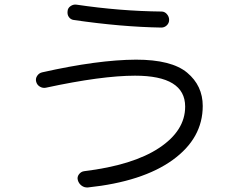

<svg xmlns="http://www.w3.org/2000/svg" viewBox="-20 -785 1040 842"><path d="M181.6 -400.4Q168 -397.5 155.3 -404.8Q142.6 -412.1 138.7 -426.3Q134.8 -440.4 143.1 -452.6Q151.4 -464.8 165 -467.8Q408.2 -522.5 576.2 -523.4Q732.4 -523.4 800.8 -466.3Q869.1 -409.2 869.1 -320.3Q869.1 -178.7 737.3 -83.5Q605.5 11.7 365.2 37.1Q349.6 38.1 337.4 28.8Q325.2 19.5 321.3 4.9Q317.4 -8.8 326.2 -20.5Q335 -32.2 348.6 -34.2Q563.5 -60.5 677.7 -136.2Q792 -211.9 792 -317.4Q792 -453.1 572.3 -453.1Q425.8 -453.1 181.6 -400.4ZM315.4 -764.6Q505.9 -736.3 688.5 -734.4Q702.1 -734.4 711.9 -723.1Q721.7 -711.9 721.7 -697.8Q721.7 -683.6 711.4 -673.8Q701.2 -664.1 687.5 -664.1Q511.7 -667 303.7 -697.3Q290 -699.2 282.2 -710Q274.4 -720.7 276.4 -736.3Q277.3 -750 289.6 -758.3Q301.8 -766.6 315.4 -764.6Z"/></svg>

Font: Rounded-X Mgen+ 1mn regular
Style: Regular
Weight: 400
Designer: [Source Han Sans]
Ryoko NISHIZUKA  (kana & ideographs); Paul D. Hunt (Latin, Greek & Cyrillic); Wenlong ZHANG  (bopomofo
Version: Version 1.059.20150602